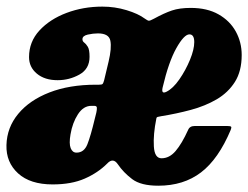

<svg xmlns="http://www.w3.org/2000/svg" viewBox="-41 -558 769 595"><path d="M-21 -108.5Q-19.5 -163 15.5 -205.2Q50.5 -247.5 112.2 -271.5Q174 -295.5 256 -295.5H265.5Q274 -295.5 276.5 -297.5Q279 -299.5 281.5 -308.5L295.5 -367Q305.5 -409 301 -431.8Q296.5 -454.5 262.5 -454.5Q247.5 -454.5 231 -450.8Q214.5 -447 214.5 -436.5Q214.5 -430 220 -426Q225.5 -422 231 -413.2Q236.5 -404.5 236.5 -382Q236.5 -344.5 205.2 -327Q174 -309.5 137.5 -309.5Q97.5 -309.5 73.2 -329.8Q49 -350 49 -381Q49 -428.5 81.2 -463.5Q113.5 -498.5 165.2 -518Q217 -537.5 276 -537.5Q315 -537.5 351.2 -526.5Q387.5 -515.5 407.5 -500.5Q416.5 -494 420.2 -493.8Q424 -493.5 436 -500Q468 -517.5 491.8 -525.5Q515.5 -533.5 550 -533.5Q601 -533.5 636.2 -513.5Q671.5 -493.5 689.8 -460.2Q708 -427 708 -387.5Q708 -337.5 687 -304.2Q666 -271 630.5 -250.2Q595 -229.5 550.5 -217.5Q506 -205.5 459 -198Q452.5 -196.5 448.2 -195.8Q444 -195 443.5 -190.5Q433.5 -141 435.8 -104.2Q438 -67.5 459.5 -67.5Q484 -67.5 503.2 -90Q522.5 -112.5 542 -155.5Q547 -167.5 562 -167.5H664Q673.5 -167.5 675.2 -165.2Q677 -163 674 -155.5Q636 -65 582 -23.8Q528 17.5 449.5 17.5Q395.5 17.5 368.5 -3Q341.5 -23.5 324.5 -48.5Q309.5 -71 291 -51Q262.5 -22.5 221.5 -4.5Q180.5 13.5 122 13.5Q52.5 13.5 15 -20.8Q-22.5 -55 -21 -108.5ZM474.5 -273.5Q495 -283.5 514.8 -312Q534.5 -340.5 547.8 -372.8Q561 -405 561 -427.5Q561 -451.5 546 -451.5Q529.5 -451.5 505.5 -408.8Q481.5 -366 463 -287Q458 -265.5 474.5 -273.5ZM257.5 -209Q259.5 -218 259.2 -224Q259 -230 251 -230H242Q217.5 -230 200.5 -203.8Q183.5 -177.5 177.5 -141.5Q172.5 -113 178 -99Q183.5 -85 196 -85Q219.5 -85 229.8 -110.8Q240 -136.5 253 -191Z"/></svg>

Font: Besley* Condensed Heavy
Style: Italic
Weight: 800
Width: 3
Italic angle: -13°
Designer: Owen Earl
Foundry: indestructible type*
Version: Version 3.000; ttfautohint (v1.8.3)